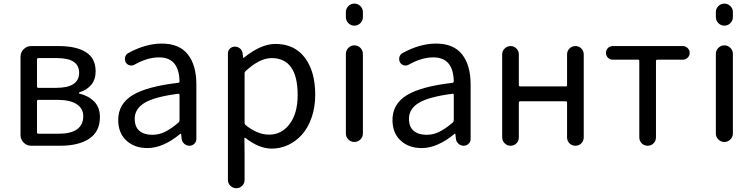

<svg xmlns="http://www.w3.org/2000/svg" viewBox="-20 -794 4116 1046"><path d="M149.4 0Q126 0 108.9 -17.1Q91.8 -34.2 91.8 -57.6V-485.4Q91.8 -508.8 108.9 -525.9Q126 -543 149.4 -543H300.8Q395.5 -543 448.2 -509.8Q501 -476.6 501 -405.3Q501 -361.3 477.5 -332.5Q454.1 -303.7 412.1 -291Q410.2 -290 410.2 -287.6Q410.2 -285.2 412.1 -284.2Q461.9 -272.5 493.2 -240.7Q524.4 -209 524.4 -156.2Q524.4 -77.1 466.3 -38.6Q408.2 0 308.6 0ZM181.6 -322.3Q181.6 -315.4 189.5 -315.4H285.2Q411.1 -315.4 411.1 -397.5Q411.1 -477.5 291 -477.5H189.5Q181.6 -477.5 181.6 -470.7ZM181.6 -72.3Q181.6 -65.4 189.5 -65.4H298.8Q366.2 -65.4 399.9 -89.8Q433.6 -114.3 433.6 -161.1Q433.6 -203.1 397.5 -226.6Q361.3 -250 293 -250H189.5Q181.6 -250 181.6 -243.2Z M783.2 12.7Q712.9 12.7 668.5 -28.3Q624 -69.3 624 -140.6Q624 -227.5 702.1 -275.4Q780.3 -323.2 951.2 -342.8Q958 -343.8 958 -351.6Q955.1 -481.4 846.7 -481.4Q783.2 -481.4 713.9 -442.4Q701.2 -434.6 687 -438Q672.9 -441.4 665 -454.1Q658.2 -467.8 661.6 -482.4Q665 -497.1 678.7 -504.9Q773.4 -556.6 861.3 -556.6Q957 -556.6 1003.4 -497.6Q1049.8 -438.5 1049.8 -334V-37.1Q1049.8 -21.5 1038.6 -10.7Q1027.3 0 1011.7 0Q996.1 0 983.9 -10.7Q971.7 -21.5 969.7 -37.1L966.8 -63.5Q966.8 -65.4 965.3 -65.4Q963.9 -65.4 961.9 -64.5Q868.2 12.7 783.2 12.7ZM809.6 -59.6Q846.7 -59.6 879.9 -76.2Q913.1 -92.8 953.1 -127Q958 -131.8 958 -139.6V-276.4Q958 -283.2 953.1 -283.2Q952.1 -283.2 951.2 -283.2Q822.3 -266.6 768.1 -233.9Q713.9 -201.2 713.9 -147.5Q713.9 -102.5 739.7 -81.1Q765.6 -59.6 809.6 -59.6Z M1221.7 186.5V-502.9Q1221.7 -518.6 1232.9 -529.3Q1244.1 -540 1259.8 -540Q1275.4 -540 1287.6 -529.8Q1299.8 -519.5 1301.8 -502.9L1304.7 -479.5Q1304.7 -478.5 1306.2 -478.5Q1307.6 -478.5 1308.6 -479.5Q1401.4 -554.7 1480.5 -554.7Q1584 -554.7 1640.6 -480Q1697.3 -405.3 1697.3 -277.3Q1697.3 -210 1677.7 -153.8Q1658.2 -97.7 1625.5 -61Q1592.8 -24.4 1550.3 -4.4Q1507.8 15.6 1460.9 15.6Q1390.6 15.6 1316.4 -43Q1314.5 -43.9 1312.5 -43Q1310.5 -42 1311.5 -40L1312.5 47.9V186.5Q1312.5 205.1 1299.3 218.3Q1286.1 231.4 1267.6 231.4Q1249 231.4 1235.4 218.3Q1221.7 205.1 1221.7 186.5ZM1446.3 -60.5Q1514.6 -60.5 1558.1 -118.7Q1601.6 -176.8 1601.6 -276.4Q1601.6 -477.5 1459 -477.5Q1395.5 -477.5 1318.4 -407.2Q1312.5 -402.3 1312.5 -395.5V-125Q1312.5 -117.2 1318.4 -112.3Q1382.8 -60.5 1446.3 -60.5Z M1864.3 -701.2V-728.5Q1864.3 -747.1 1877.9 -760.7Q1891.6 -774.4 1910.6 -774.4Q1929.7 -774.4 1943.4 -760.7Q1957 -747.1 1957 -728.5V-701.2Q1957 -681.6 1943.4 -668Q1929.7 -654.3 1910.6 -654.3Q1891.6 -654.3 1877.9 -668Q1864.3 -681.6 1864.3 -701.2ZM1864.3 -66.4V-500Q1864.3 -519.5 1877.9 -533.2Q1891.6 -546.9 1910.6 -546.9Q1929.7 -546.9 1943.4 -533.2Q1957 -519.5 1957 -500V-66.4Q1957 -47.9 1943.4 -34.2Q1929.7 -20.5 1910.6 -20.5Q1891.6 -20.5 1877.9 -34.2Q1864.3 -47.9 1864.3 -66.4Z M2277.3 12.7Q2207 12.7 2162.6 -28.3Q2118.2 -69.3 2118.2 -140.6Q2118.2 -227.5 2196.3 -275.4Q2274.4 -323.2 2445.3 -342.8Q2452.1 -343.8 2452.1 -351.6Q2449.2 -481.4 2340.8 -481.4Q2277.3 -481.4 2208 -442.4Q2195.3 -434.6 2181.2 -438Q2167 -441.4 2159.2 -454.1Q2152.3 -467.8 2155.8 -482.4Q2159.2 -497.1 2172.9 -504.9Q2267.6 -556.6 2355.5 -556.6Q2451.2 -556.6 2497.6 -497.6Q2543.9 -438.5 2543.9 -334V-37.1Q2543.9 -21.5 2532.7 -10.7Q2521.5 0 2505.9 0Q2490.2 0 2478 -10.7Q2465.8 -21.5 2463.9 -37.1L2460.9 -63.5Q2460.9 -65.4 2459.5 -65.4Q2458 -65.4 2456.1 -64.5Q2362.3 12.7 2277.3 12.7ZM2303.7 -59.6Q2340.8 -59.6 2374 -76.2Q2407.2 -92.8 2447.3 -127Q2452.1 -131.8 2452.1 -139.6V-276.4Q2452.1 -283.2 2447.3 -283.2Q2446.3 -283.2 2445.3 -283.2Q2316.4 -266.6 2262.2 -233.9Q2208 -201.2 2208 -147.5Q2208 -102.5 2233.9 -81.1Q2259.8 -59.6 2303.7 -59.6Z M2715.8 -45.9V-497.1Q2715.8 -516.6 2729.5 -529.8Q2743.2 -543 2761.7 -543Q2780.3 -543 2793.5 -529.8Q2806.6 -516.6 2806.6 -497.1V-330.1Q2806.6 -323.2 2814.5 -323.2H3061.5Q3069.3 -323.2 3069.3 -330.1V-497.1Q3069.3 -516.6 3082.5 -529.8Q3095.7 -543 3114.7 -543Q3133.8 -543 3147 -529.8Q3160.2 -516.6 3160.2 -497.1V-45.9Q3160.2 -26.4 3147 -13.2Q3133.8 0 3114.7 0Q3095.7 0 3082.5 -13.2Q3069.3 -26.4 3069.3 -45.9V-234.4Q3069.3 -242.2 3061.5 -242.2H2814.5Q2806.6 -242.2 2806.6 -234.4V-45.9Q2806.6 -26.4 2793.5 -13.2Q2780.3 0 2761.7 0Q2743.2 0 2729.5 -13.2Q2715.8 -26.4 2715.8 -45.9Z M3462.9 -45.9V-461.9Q3462.9 -468.8 3456.1 -468.8H3318.4Q3302.7 -468.8 3292 -479.5Q3281.2 -490.2 3281.2 -505.9Q3281.2 -521.5 3292 -532.2Q3302.7 -543 3318.4 -543H3700.2Q3714.8 -543 3726.1 -532.2Q3737.3 -521.5 3737.3 -505.9Q3737.3 -490.2 3726.1 -479.5Q3714.8 -468.8 3700.2 -468.8H3561.5Q3553.7 -468.8 3553.7 -461.9V-45.9Q3553.7 -26.4 3540.5 -13.2Q3527.3 0 3508.3 0Q3489.3 0 3476.1 -13.2Q3462.9 -26.4 3462.9 -45.9Z M3879.9 -701.2V-728.5Q3879.9 -747.1 3893.6 -760.7Q3907.2 -774.4 3926.3 -774.4Q3945.3 -774.4 3959 -760.7Q3972.7 -747.1 3972.7 -728.5V-701.2Q3972.7 -681.6 3959 -668Q3945.3 -654.3 3926.3 -654.3Q3907.2 -654.3 3893.6 -668Q3879.9 -681.6 3879.9 -701.2ZM3879.9 -66.4V-500Q3879.9 -519.5 3893.6 -533.2Q3907.2 -546.9 3926.3 -546.9Q3945.3 -546.9 3959 -533.2Q3972.7 -519.5 3972.7 -500V-66.4Q3972.7 -47.9 3959 -34.2Q3945.3 -20.5 3926.3 -20.5Q3907.2 -20.5 3893.6 -34.2Q3879.9 -47.9 3879.9 -66.4Z"/></svg>

Font: Gen Jyuu Gothic Regular
Style: Regular
Weight: 400
Designer: [Source Han Sans]
Ryoko NISHIZUKA  (kana & ideographs); Paul D. Hunt (Latin, Greek & Cyrillic); Wenlong ZHANG  (bopomofo
Version: Version 1.002.20150607